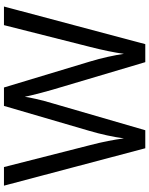

<svg xmlns="http://www.w3.org/2000/svg" viewBox="88 -842 754 970"><g transform="rotate(-90 465.0 -357.0)"><path d="M917 -714 727 0H636L497 -468Q489 -497 481 -526Q473 -555 468 -577.5Q463 -600 461 -609Q460 -596 450.5 -553.5Q441 -511 427 -465L292 0H201L12 -714H106L217 -278Q229 -232 237.5 -189Q246 -146 251 -108Q256 -147 266 -193Q276 -239 289 -283L415 -714H508L639 -280Q653 -234 663 -188.5Q673 -143 678 -108Q683 -145 692 -188.5Q701 -232 713 -279L823 -714Z"/></g></svg>

Font: Noto Sans Tifinagh Adrar
Style: Regular
Weight: 400
Designer: JamraPatel
Foundry: JamraPatel LLC
Version: Version 2.006; ttfautohint (v1.8.4.7-5d5b)